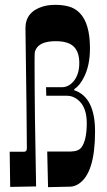

<svg xmlns="http://www.w3.org/2000/svg" viewBox="-20 -770 442 792"><path d="M90.8 -158.2Q90.8 -245.6 85 -653.8Q85 -721.2 156.7 -743.2Q180.2 -750 209 -750Q237.8 -750 262.9 -743.4Q288.1 -736.8 307.6 -717.8Q351.1 -674.8 351.1 -570.8Q351.1 -500 326.2 -451.2Q309.1 -417 286.1 -401.9V-397.9Q372.1 -369.1 372.1 -228Q372.1 -55.7 304.7 -11.7Q286.1 0 269.3 0Q252.4 0 178.2 2L174.8 -145H272.9Q304.2 -146 315.9 -162.1Q337.9 -191.4 337.9 -262.2Q337.9 -321.8 308.6 -351.6Q285.6 -375 255.9 -375H170.9L169.9 -410.2H234.9Q263.2 -410.2 284.2 -435.5Q307.1 -463.9 307.1 -509.5Q307.1 -555.2 284.4 -577.6Q261.7 -600.1 210 -600.1Q145 -600.1 127.9 -566.4Q123 -557.6 123 -548.8L122.6 -516.6Q122.6 -308.6 128.9 -1L22 1L20 -144H79.1Q90.8 -144 90.8 -158.2Z"/></svg>

Font: Smokum
Style: Regular
Weight: 400
Designer: Astigmatic (AOETI)
Foundry: Astigmatic (AOETI)
Version: Version 1.001